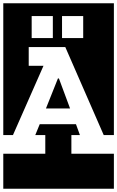

<svg xmlns="http://www.w3.org/2000/svg" viewBox="-30 -937 714 1170"><path d="M-10 -917H664V-114H602L368 -650H145V-536H235L49 -114H-10ZM163 -839V-705H292V-839ZM348 -839V-705H477V-839ZM329 -459 397 -276H250L323 -459ZM664 213H-10V0H246V-114H185L212 -180H433L457 -114H405V0H664Z"/></svg>

Font: Zilla Slab Highlight
Style: Bold
Weight: 700
Designer: Typotheque Type Foundry
Foundry: Typotheque type foundry
Version: Version 1.1; 2017; ttfautohint (v1.6)